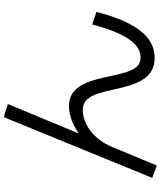

<svg xmlns="http://www.w3.org/2000/svg" viewBox="65 -888 869 1040"><g transform="rotate(-90 500.0 -368.5)"><path d="M123 46 56 21 385 -783 456 -761 273 -320 249 -337Q293 -380 344.5 -405Q396 -430 445 -430Q484 -430 511 -413Q538 -396 556 -365Q574 -334 586 -293.5Q598 -253 607 -205Q617 -159 628 -122Q639 -85 657.5 -63.5Q676 -42 710 -42Q764 -42 808 -106.5Q852 -171 887 -304L955 -281Q928 -175 892 -105.5Q856 -36 810.5 -1Q765 34 706 34Q665 34 636.5 17.5Q608 1 589 -29Q570 -59 557.5 -99Q545 -139 535 -186Q525 -233 513 -271.5Q501 -310 480 -332.5Q459 -355 422 -355Q397 -355 369 -345.5Q341 -336 314 -316Q287 -296 263.5 -266Q240 -236 223 -195Z"/></g></svg>

Font: M PLUS 1
Style: Regular
Weight: 400
Designer: Coji Morishita
Foundry: UNDERFOREST DESIGN
Version: Version 1.001